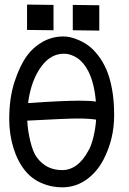

<svg xmlns="http://www.w3.org/2000/svg" viewBox="-20 -804 558 832"><path d="M97.2 -784.2 211.9 -782.7V-672.9L97.2 -674.3ZM295.4 -782.7 410.2 -781.2V-671.4L295.4 -672.9ZM140.6 -120.6Q181.2 -66.9 249 -66.9Q317.4 -66.9 362.3 -149.9Q375 -169.9 384.5 -208.7Q394 -247.6 396.5 -285.6Q365.7 -290.5 315.4 -290.5Q271.5 -290.5 98.1 -281.2Q100.1 -238.3 111.6 -190.9Q123 -143.6 140.6 -120.6ZM254.9 -646Q268.1 -646 283.9 -642.8Q299.8 -639.6 321.8 -630.1Q343.8 -620.6 364 -605.7Q384.3 -590.8 404.8 -564.5Q425.3 -538.1 440.4 -504.2Q455.6 -470.2 465.1 -419.7Q474.6 -369.1 474.6 -308.6V-303.2Q474.6 -201.7 428.7 -112.8Q399.9 -57.6 353.5 -24.9Q307.1 7.8 249 7.8Q202.6 7.8 160.2 -10.5Q117.7 -28.8 88.9 -64.5Q56.2 -104.5 38.1 -163.3Q20 -222.2 20 -288.1Q20 -379.9 43.2 -450.4Q66.4 -521 97.7 -563.5Q124 -599.6 165 -622.8Q206.1 -646 254.9 -646ZM395.5 -363.8Q388.7 -443.8 362.8 -495.1Q342.8 -534.2 314.5 -552.7Q286.1 -571.3 257.3 -571.3Q201.2 -571.3 161.1 -518.6Q114.7 -458 101.6 -357.4Q251.5 -367.7 325.7 -367.7Q372.1 -367.7 395.5 -363.8Z"/></svg>

Font: Fantasque Sans Mono
Style: Regular
Weight: 400
Monospace: yes
Designer: Jany Belluz
Version: Version 1.8.0 ; ttfautohint (v1.8.2)